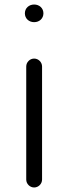

<svg xmlns="http://www.w3.org/2000/svg" viewBox="-20 -566 302 849"><path d="M90 -507C90 -484 108 -468 131 -468C154 -468 172 -484 172 -507C172 -530 154 -546 131 -546C108 -546 90 -530 90 -507ZM166 -272C166 -291 150 -307 131 -307C112 -307 96 -291 96 -272V228C96 247 112 263 131 263C150 263 166 247 166 228Z"/></svg>

Font: Fabada
Style: Regular
Weight: 400
Designer: deFharo
Foundry: deFharo.com
Version: Version 4.000 2011 initial release